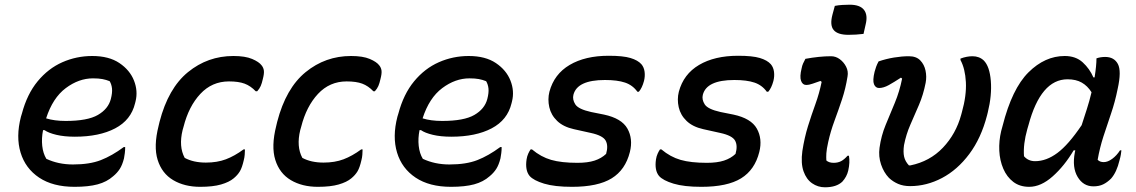

<svg xmlns="http://www.w3.org/2000/svg" viewBox="-20 -783 4830 816"><path d="M372 -545Q443 -545 487.5 -515Q532 -485 549.5 -440.5Q567 -396 556 -352L554 -344Q537 -273 469.5 -237.5Q402 -202 298 -202Q253 -202 219.5 -210Q186 -218 169 -230H163Q156 -195 159.5 -163Q163 -131 177 -108Q228 -84 290 -84Q361 -84 408.5 -102.5Q456 -121 506 -158H512Q512 -144 510.5 -132.5Q509 -121 507 -110Q500 -82 489 -65Q478 -48 461 -34Q434 -10 395 0.5Q356 11 297 11Q205 11 146.5 -28Q88 -67 67.5 -134.5Q47 -202 69 -287L73 -300Q95 -383 140 -437.5Q185 -492 245 -518.5Q305 -545 372 -545ZM375 -450Q315 -450 259.5 -408.5Q204 -367 176 -280Q211 -269 259 -269Q352 -269 396 -294.5Q440 -320 451 -362Q458 -389 456 -407Q454 -425 446 -438Q431 -444 415 -447Q399 -450 375 -450Z M972 -545Q1022 -545 1051.5 -532.5Q1081 -520 1092 -505Q1100 -495 1101.5 -482.5Q1103 -470 1097 -447Q1093 -429 1088 -417.5Q1083 -406 1073 -395H1067Q1045 -418 1019.5 -427.5Q994 -437 953 -437Q881 -437 831.5 -384Q782 -331 760 -244L756 -230Q739 -160 765 -112Q802 -92 855 -92Q903 -92 940 -106Q977 -120 1015 -148H1021Q1021 -138 1020 -125.5Q1019 -113 1016 -102Q1009 -71 999.5 -55Q990 -39 973 -25Q954 -9 919.5 1Q885 11 831 11Q764 11 716 -17.5Q668 -46 650 -103.5Q632 -161 654 -248L658 -265Q695 -408 779 -476.5Q863 -545 972 -545Z M1472 -545Q1522 -545 1551.5 -532.5Q1581 -520 1592 -505Q1600 -495 1601.5 -482.5Q1603 -470 1597 -447Q1593 -429 1588 -417.5Q1583 -406 1573 -395H1567Q1545 -418 1519.5 -427.5Q1494 -437 1453 -437Q1381 -437 1331.5 -384Q1282 -331 1260 -244L1256 -230Q1239 -160 1265 -112Q1302 -92 1355 -92Q1403 -92 1440 -106Q1477 -120 1515 -148H1521Q1521 -138 1520 -125.5Q1519 -113 1516 -102Q1509 -71 1499.5 -55Q1490 -39 1473 -25Q1454 -9 1419.5 1Q1385 11 1331 11Q1264 11 1216 -17.5Q1168 -46 1150 -103.5Q1132 -161 1154 -248L1158 -265Q1195 -408 1279 -476.5Q1363 -545 1472 -545Z M1972 -545Q2043 -545 2087.5 -515Q2132 -485 2149.5 -440.5Q2167 -396 2156 -352L2154 -344Q2137 -273 2069.5 -237.5Q2002 -202 1898 -202Q1853 -202 1819.5 -210Q1786 -218 1769 -230H1763Q1756 -195 1759.5 -163Q1763 -131 1777 -108Q1828 -84 1890 -84Q1961 -84 2008.5 -102.5Q2056 -121 2106 -158H2112Q2112 -144 2110.5 -132.5Q2109 -121 2107 -110Q2100 -82 2089 -65Q2078 -48 2061 -34Q2034 -10 1995 0.5Q1956 11 1897 11Q1805 11 1746.5 -28Q1688 -67 1667.5 -134.5Q1647 -202 1669 -287L1673 -300Q1695 -383 1740 -437.5Q1785 -492 1845 -518.5Q1905 -545 1972 -545ZM1975 -450Q1915 -450 1859.5 -408.5Q1804 -367 1776 -280Q1811 -269 1859 -269Q1952 -269 1996 -294.5Q2040 -320 2051 -362Q2058 -389 2056 -407Q2054 -425 2046 -438Q2031 -444 2015 -447Q1999 -450 1975 -450Z M2434 -91Q2478 -91 2507 -100.5Q2536 -110 2556 -129Q2566 -164 2554 -185.5Q2542 -207 2491 -218L2419 -234Q2374 -244 2348 -269Q2322 -294 2314.5 -327.5Q2307 -361 2315 -393Q2335 -468 2401 -507Q2467 -546 2567 -546Q2628 -546 2659.5 -536.5Q2691 -527 2706 -510Q2717 -497 2719.5 -478Q2722 -459 2717 -439Q2709 -409 2695 -393H2689Q2669 -421 2636.5 -432Q2604 -443 2551 -443Q2433 -443 2417 -380Q2412 -360 2425 -339.5Q2438 -319 2492 -307L2547 -296Q2622 -280 2646.5 -236.5Q2671 -193 2657 -137Q2638 -61 2579.5 -25Q2521 11 2411 11Q2337 11 2292.5 -2.5Q2248 -16 2231 -35Q2211 -59 2218 -106Q2220 -119 2225 -130Q2230 -141 2235 -148H2241Q2279 -116 2322.5 -103.5Q2366 -91 2434 -91Z M2984 -91Q3028 -91 3057 -100.5Q3086 -110 3106 -129Q3116 -164 3104 -185.5Q3092 -207 3041 -218L2969 -234Q2924 -244 2898 -269Q2872 -294 2864.5 -327.5Q2857 -361 2865 -393Q2885 -468 2951 -507Q3017 -546 3117 -546Q3178 -546 3209.5 -536.5Q3241 -527 3256 -510Q3267 -497 3269.5 -478Q3272 -459 3267 -439Q3259 -409 3245 -393H3239Q3219 -421 3186.5 -432Q3154 -443 3101 -443Q2983 -443 2967 -380Q2962 -360 2975 -339.5Q2988 -319 3042 -307L3097 -296Q3172 -280 3196.5 -236.5Q3221 -193 3207 -137Q3188 -61 3129.5 -25Q3071 11 2961 11Q2887 11 2842.5 -2.5Q2798 -16 2781 -35Q2761 -59 2768 -106Q2770 -119 2775 -130Q2780 -141 2785 -148H2791Q2829 -116 2872.5 -103.5Q2916 -91 2984 -91Z M3403 -533Q3463 -544 3512 -544Q3532 -544 3549 -531.5Q3566 -519 3576 -499.5Q3586 -480 3582 -458Q3574 -407 3558.5 -360.5Q3543 -314 3526.5 -269.5Q3510 -225 3500 -180Q3493 -149 3492 -131.5Q3491 -114 3492 -101Q3503 -91 3523 -91Q3541 -91 3554.5 -98Q3568 -105 3582 -121H3588Q3593 -93 3585 -58Q3579 -32 3560 -11Q3535 13 3486 13Q3456 13 3431.5 -4Q3407 -21 3395 -55Q3383 -89 3390 -141Q3399 -199 3414 -247Q3429 -295 3445.5 -340.5Q3462 -386 3472 -435L3467 -439Q3449 -433 3434 -427.5Q3419 -422 3406 -422Q3391 -422 3384.5 -439.5Q3378 -457 3387 -493Q3389 -504 3393 -513Q3397 -522 3403 -533ZM3528 -758Q3543 -761 3560 -762Q3577 -763 3591 -763Q3635 -763 3652 -741Q3669 -719 3659 -679L3650 -639Q3635 -637 3618 -636Q3601 -635 3586 -635Q3540 -635 3523 -655.5Q3506 -676 3518 -721Z M3714 -522Q3746 -533 3779.5 -538.5Q3813 -544 3843 -544Q3874 -544 3891 -526.5Q3908 -509 3913.5 -483Q3919 -457 3914 -431Q3904 -380 3885.5 -337Q3867 -294 3849 -253Q3831 -212 3822 -166Q3818 -137 3822.5 -117Q3827 -97 3843 -80H3849Q3932 -97 3987.5 -155.5Q4043 -214 4065 -295L4068 -306Q4088 -377 4085 -434Q4082 -491 4062 -528V-534Q4075 -539 4088 -541.5Q4101 -544 4113 -544Q4142 -544 4161 -526Q4186 -501 4191 -439.5Q4196 -378 4178 -305L4175 -293Q4150 -196 4099.5 -128.5Q4049 -61 3983.5 -26.5Q3918 8 3848 8Q3819 8 3797 -1.5Q3775 -11 3758 -27Q3736 -50 3724.5 -84Q3713 -118 3718 -155Q3725 -206 3744 -252Q3763 -298 3783 -346Q3803 -394 3814 -449L3809 -453Q3780 -434 3757.5 -421.5Q3735 -409 3716 -409Q3701 -409 3694.5 -425Q3688 -441 3697 -478Q3700 -489 3703.5 -499Q3707 -509 3714 -522Z M4505 -545Q4552 -545 4581.5 -518Q4611 -491 4627 -454H4632Q4640 -504 4640 -535Q4657 -541 4677 -541Q4715 -541 4731 -511Q4747 -481 4730 -405Q4719 -350 4702 -300.5Q4685 -251 4669.5 -203Q4654 -155 4645 -104Q4654 -94 4671 -94Q4688 -94 4707 -108Q4726 -122 4740 -144H4746Q4745 -135 4743.5 -125.5Q4742 -116 4738 -102Q4726 -51 4702 -24Q4686 -8 4668.5 0.5Q4651 9 4627 9Q4584 9 4560 -31Q4536 -71 4548 -135Q4549 -140 4550 -144H4543Q4504 -78 4454 -33.5Q4404 11 4354 11Q4314 11 4286.5 -10Q4259 -31 4244 -66Q4229 -101 4227 -142.5Q4225 -184 4235 -226L4241 -248Q4281 -406 4351 -475.5Q4421 -545 4505 -545ZM4332 -119Q4350 -98 4379 -98Q4427 -98 4474 -133Q4521 -168 4577 -251Q4588 -285 4599 -319Q4610 -353 4619 -391Q4602 -418 4577.5 -432Q4553 -446 4517 -446Q4403 -446 4351 -251L4346 -234Q4337 -202 4333.5 -173.5Q4330 -145 4332 -119Z"/></svg>

Font: Recursive Sn Csl St Med
Style: Italic
Weight: 500
Italic angle: -15°
Version: Version 1.079;hotconv 1.0.112;makeotfexe 2.5.65598; ttfautoh